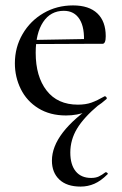

<svg xmlns="http://www.w3.org/2000/svg" viewBox="-20 -415 451 710"><path d="M172 179Q172 76 334 -32L345 -27Q290 19 265 60.5Q240 102 240 149Q240 194 260 218.5Q280 243 317 243Q334 243 345.5 237.5Q357 232 370 222H372Q375 222 377.5 225Q380 228 377 230Q353 254 329 264.5Q305 275 278 275Q227 275 199.5 249Q172 223 172 179ZM35 -181Q35 -240 63.5 -289Q92 -338 141 -366.5Q190 -395 250 -395Q309 -395 340 -365.5Q371 -336 371 -281Q371 -253 359 -253H290Q294 -312 274.5 -343.5Q255 -375 216 -375Q167 -375 139.5 -333.5Q112 -292 112 -220Q112 -132 152.5 -80Q193 -28 268 -28Q297 -28 318 -35.5Q339 -43 367 -59H368Q371 -59 373.5 -55.5Q376 -52 374 -49Q338 -17 302 -2.5Q266 12 224 12Q165 12 122 -14.5Q79 -41 57 -85.5Q35 -130 35 -181ZM88 -267 312 -271V-253L89 -252Z"/></svg>

Font: Cormorant Garamond Medium
Style: Regular
Weight: 500
Designer: Christian Thalmann (Catharsis Fonts)
Foundry: Catharsis Fonts
Version: Version 4.000